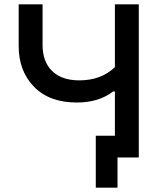

<svg xmlns="http://www.w3.org/2000/svg" viewBox="-20 -725 751 884"><path d="M509 -705H619V-100V0H521V139H421V-100H509V-304H501Q435 -253 334 -253Q207 -253 136.5 -325.5Q66 -398 66 -513V-705H176V-518Q176 -441 220 -398Q264 -355 345 -355Q446 -355 509 -416Z"/></svg>

Font: Manrope Medium
Style: Medium
Weight: 500
Designer: Mikhail Sharanda
Foundry: Mikhail Sharanda
Version: Version 4.000;hotconv 1.0.109;makeotfexe 2.5.65596